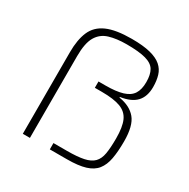

<svg xmlns="http://www.w3.org/2000/svg" viewBox="-168 -902 1034 1053"><g transform="rotate(30 349.0 -375.0)"><path d="M113 0V-517Q113 -596 135.5 -648Q158 -700 214.5 -725Q271 -750 371 -750Q443 -750 488.5 -738.5Q534 -727 559.5 -705Q585 -683 594.5 -651Q604 -619 604 -579Q604 -519 572.5 -485Q541 -451 473 -441V-437Q543 -426 579 -383Q615 -340 615 -242Q615 -177 606.5 -131Q598 -85 575 -56Q552 -27 508 -13.5Q464 0 392 0H284V-40H369Q435 -40 475 -48.5Q515 -57 535.5 -78Q556 -99 562.5 -136.5Q569 -174 569 -234Q569 -306 551.5 -345Q534 -384 491.5 -400Q449 -416 373 -416H329V-456H373Q440 -456 481 -468.5Q522 -481 540 -509Q558 -537 558 -584Q558 -631 542 -658.5Q526 -686 483 -698Q440 -710 361 -710Q298 -710 252 -696Q206 -682 182 -641Q158 -600 158 -517V0Z"/></g></svg>

Font: Saira Expanded ExtraLight
Style: Regular
Weight: 250
Width: 7
Designer: Hector Gatti with collaboration of the Omnibus-Type team
Foundry: Omnibus-Type
Version: Version 1.101